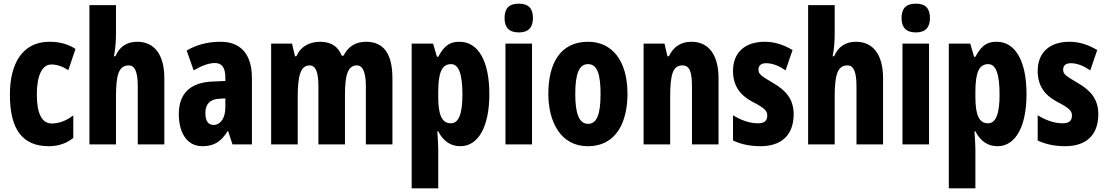

<svg xmlns="http://www.w3.org/2000/svg" viewBox="-20 -788 6041 1048"><path d="M247 10C297 10 343 -5 380 -35V-158C342 -129 302 -114 263 -114C209 -114 181 -167 181 -272C181 -378 211 -436 260 -436C292 -436 322 -425 353 -405L392 -521C352 -547 307 -560 250 -560C99 -560 34 -436 34 -272C34 -79 104 10 247 10Z M613 -605V-760H468V0H613V-258C613 -377 627 -431 683 -431C717 -431 732 -394 732 -316V0H877V-361C877 -488 824 -560 729 -560C672 -560 632 -533 610 -481H602C610 -521 613 -563 613 -605Z M1184 -560C1113 -560 1050 -543 999 -512L1037 -404C1084 -431 1121 -444 1153 -444C1192 -444 1210 -418 1210 -365V-346L1140 -343C1021 -338 956 -280 956 -165C956 -76 992 10 1085 10C1151 10 1188 -17 1223 -73H1225L1249 0H1355V-363C1355 -494 1292 -560 1184 -560ZM1176 -249 1210 -251V-201C1210 -143 1183 -106 1146 -106C1117 -106 1101 -127 1101 -171C1101 -220 1126 -246 1176 -249Z M1978 -560C1919 -560 1880 -533 1855 -484H1845C1829 -528 1793 -560 1728 -560C1667 -560 1619 -532 1598 -481H1590L1574 -550H1460V0H1605V-255C1605 -374 1620 -431 1670 -431C1704 -431 1718 -393 1718 -316V0H1863V-271C1863 -380 1879 -431 1928 -431C1961 -431 1977 -393 1977 -315V0H2122V-360C2122 -495 2074 -560 1978 -560Z M2488 -560C2440 -560 2407 -544 2372 -478H2365L2344 -550H2227V240H2372V28C2372 7 2370 -26 2367 -71H2372C2401 -15 2442 10 2493 10C2591 10 2651 -97 2651 -274C2651 -454 2591 -560 2488 -560ZM2442 -438C2484 -438 2504 -384 2504 -272C2504 -167 2484 -115 2441 -115C2393 -115 2372 -159 2372 -258V-287C2372 -394 2393 -438 2442 -438Z M2812 -768C2758 -768 2734 -742 2734 -689C2734 -637 2760 -611 2812 -611C2863 -611 2889 -637 2889 -689C2889 -741 2866 -768 2812 -768ZM2884 -550H2739V0H2884Z M3405 -276C3405 -458 3320 -560 3190 -560C3036 -560 2973 -439 2973 -276C2973 -125 3039 10 3188 10C3349 10 3405 -129 3405 -276ZM3120 -275C3120 -386 3141 -438 3190 -438C3239 -438 3258 -385 3258 -276C3258 -166 3239 -112 3190 -112C3141 -112 3120 -168 3120 -275Z M3754 -560C3697 -560 3656 -533 3631 -481H3623L3607 -550H3493V0H3638V-258C3638 -386 3654 -431 3705 -431C3746 -431 3757 -392 3757 -316V0H3902V-361C3902 -489 3848 -560 3754 -560Z M4312 -165C4312 -249 4267 -296 4200 -335C4130 -376 4120 -385 4120 -408C4120 -431 4135 -443 4162 -443C4199 -443 4236 -426 4268 -404L4306 -515C4256 -544 4209 -560 4154 -560C4045 -560 3981 -500 3981 -401C3981 -322 4018 -269 4086 -233C4159 -196 4168 -180 4168 -157C4168 -128 4151 -115 4117 -115C4068 -115 4019 -135 3981 -159V-21C4028 1 4078 10 4131 10C4245 10 4312 -50 4312 -165Z M4536 -605V-760H4391V0H4536V-258C4536 -377 4550 -431 4606 -431C4640 -431 4655 -394 4655 -316V0H4800V-361C4800 -488 4747 -560 4652 -560C4595 -560 4555 -533 4533 -481H4525C4533 -521 4536 -563 4536 -605Z M4979 -768C4925 -768 4901 -742 4901 -689C4901 -637 4927 -611 4979 -611C5030 -611 5056 -637 5056 -689C5056 -741 5033 -768 4979 -768ZM5051 -550H4906V0H5051Z M5420 -560C5372 -560 5339 -544 5304 -478H5297L5276 -550H5159V240H5304V28C5304 7 5302 -26 5299 -71H5304C5333 -15 5374 10 5425 10C5523 10 5583 -97 5583 -274C5583 -454 5523 -560 5420 -560ZM5374 -438C5416 -438 5436 -384 5436 -272C5436 -167 5416 -115 5373 -115C5325 -115 5304 -159 5304 -258V-287C5304 -394 5325 -438 5374 -438Z M5975 -165C5975 -249 5930 -296 5863 -335C5793 -376 5783 -385 5783 -408C5783 -431 5798 -443 5825 -443C5862 -443 5899 -426 5931 -404L5969 -515C5919 -544 5872 -560 5817 -560C5708 -560 5644 -500 5644 -401C5644 -322 5681 -269 5749 -233C5822 -196 5831 -180 5831 -157C5831 -128 5814 -115 5780 -115C5731 -115 5682 -135 5644 -159V-21C5691 1 5741 10 5794 10C5908 10 5975 -50 5975 -165Z"/></svg>

Font: Noto Sans Khmer UI ExtraCondensed ExtraBold
Style: Regular
Weight: 800
Width: 2
Designer: Danh Hong and the Monotype Design Team
Foundry: Monotype Imaging Inc.
Version: Version 2.002